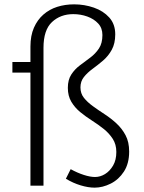

<svg xmlns="http://www.w3.org/2000/svg" viewBox="-20 -854 663 883"><path d="M415 9Q386 9 351 -1.5Q316 -12 283 -32L305 -76Q336 -59 365.5 -49.5Q395 -40 417 -40Q441 -40 463 -53.5Q485 -67 500 -92.5Q515 -118 515 -155Q515 -190 498.5 -215.5Q482 -241 457 -261Q432 -281 403 -299.5Q374 -318 349 -338.5Q324 -359 308 -386Q292 -413 292 -450Q292 -487 308 -511.5Q324 -536 347.5 -553.5Q371 -571 395 -589Q419 -607 435 -631Q451 -655 451 -693Q451 -725 431.5 -746Q412 -767 381.5 -778Q351 -789 317 -789Q258 -789 219 -752.5Q180 -716 180 -634V0H120V-640Q120 -690 136 -726.5Q152 -763 179.5 -787Q207 -811 243 -822.5Q279 -834 321 -834Q368 -834 411.5 -819Q455 -804 482.5 -773.5Q510 -743 510 -696Q510 -654 494 -625Q478 -596 454 -575.5Q430 -555 406 -537.5Q382 -520 366 -500Q350 -480 350 -452Q350 -424 366 -404Q382 -384 407.5 -365.5Q433 -347 461.5 -328.5Q490 -310 515.5 -286.5Q541 -263 557.5 -232Q574 -201 574 -157Q574 -102 550 -65Q526 -28 489 -9.5Q452 9 415 9ZM37 -520V-569H155V-520Z"/></svg>

Font: Yaldevi Light
Style: Regular
Weight: 300
Designer: Sol Matas, Rajitha Manaperi, Kosala Senevirathne
Foundry: Mooniak
Version: Version 1.100